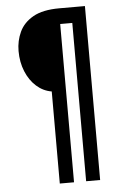

<svg xmlns="http://www.w3.org/2000/svg" viewBox="-53 -702 481 806"><g transform="rotate(-5 187.5 -298.5)"><path d="M166 68V-320Q130 -326 102 -351Q74 -376 58 -415Q42 -454 42 -501Q42 -544 59.5 -581.5Q77 -619 117.5 -642Q158 -665 228 -665H336V68H277V-599H226V68Z"/></g></svg>

Font: Inconsolata Condensed Medium
Style: Regular
Weight: 500
Width: 3
Monospace: yes
Designer: Raph Levien, Cyreal, Brenton Simpson
Foundry: Raph Levien, Cyreal, Google
Version: Version 3.100; ttfautohint (v1.8.4.7-5d5b)